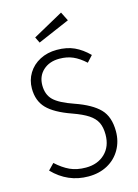

<svg xmlns="http://www.w3.org/2000/svg" viewBox="-132 -957 750 1040"><g transform="rotate(-15 243.0 -437.0)"><path d="M419 -620 387 -585Q352 -617 318.5 -631.5Q285 -646 243 -646Q187 -646 152 -614Q117 -582 117 -530Q117 -478 148 -447.5Q179 -417 260 -389Q352 -357 395 -313Q438 -269 438 -187Q438 -131 412 -85.5Q386 -40 339.5 -14.5Q293 11 232 11Q116 11 33 -75L66 -109Q104 -74 142 -56.5Q180 -39 231 -39Q297 -39 338 -78.5Q379 -118 379 -185Q379 -226 365.5 -253Q352 -280 321 -300.5Q290 -321 234 -341Q140 -374 99 -416.5Q58 -459 58 -528Q58 -575 81.5 -613.5Q105 -652 147 -674Q189 -696 242 -696Q298 -696 339.5 -677Q381 -658 419 -620ZM342 -835 163 -758 147 -791 317 -885Z"/></g></svg>

Font: Fira Sans Condensed Light
Style: Regular
Weight: 300
Width: 3
Designer: bBox Type GmbH & Carrois Corporate GbR & Edenspiekermann AG
Foundry: bBox Type GmbH & Carrois Corporate GbR & Edenspiekermann AG
Version: Version 4.301